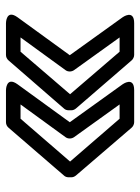

<svg xmlns="http://www.w3.org/2000/svg" viewBox="69 -586 480 659"><g transform="rotate(90 309.5 -256.0)"><path d="M157 -426 303 -256 157 -86H108L220 -240C227 -249 226 -262 220 -270L108 -426ZM187 -467C183 -472 175 -476 168 -476H59C10 -476 39 -436 39 -436L169 -255L39 -76C10 -36 59 -36 59 -36H168C175 -36 182 -39 187 -45L352 -235C356 -239 358 -245 358 -251V-260C358 -266 356 -271 352 -276ZM387 -426 534 -256 387 -86H338L450 -240C457 -249 456 -262 450 -270L338 -426ZM418 -467C414 -472 406 -476 399 -476H289C240 -476 269 -436 269 -436L399 -255L269 -76C240 -36 289 -36 289 -36H399C406 -36 413 -39 418 -45L582 -235C586 -239 588 -245 588 -251V-260C588 -266 586 -271 582 -276Z"/></g></svg>

Font: Asimov
Style: XWidOu
Weight: 500
Designer: Google
Version: Version 2.000980; 2014